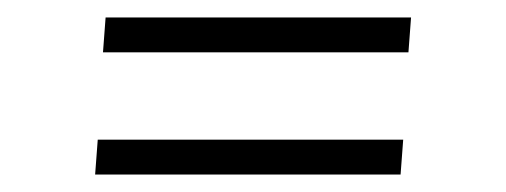

<svg xmlns="http://www.w3.org/2000/svg" viewBox="-20 -335 580 220"><path d="M98 -275 101 -315H451L448 -275ZM89 -135 92 -175H442L439 -135Z"/></svg>

Font: Bona Nova SC
Style: Italic
Weight: 400
Italic angle: -4°
Designer: Mateusz Machalski
Foundry: Capitalics
Version: Version 4.001; ttfautohint (v1.8.4.7-5d5b)